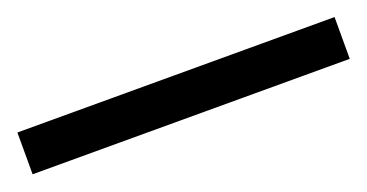

<svg xmlns="http://www.w3.org/2000/svg" viewBox="-23 -60 545 285"><g transform="rotate(-20 249.5 82.0)"><path d="M-1 115V49H500V115Z"/></g></svg>

Font: REM
Style: Regular
Weight: 400
Designer: Octavio Pardo
Foundry: Ashler Design
Version: Version 1.005;gftools[0.9.28]